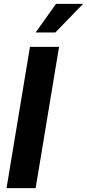

<svg xmlns="http://www.w3.org/2000/svg" viewBox="-20 -969 448 989"><path d="M284.2 -727.5 163.6 0H13.7L134.3 -727.5ZM163.6 -801.8 268.6 -949.2H408.2L265.1 -801.8Z"/></svg>

Font: Inter 28pt
Style: Bold Italic
Weight: 700
Italic angle: -9.3988°
Designer: Rasmus Andersson
Foundry: rsms
Version: Version 4.001;git-66647c0bb